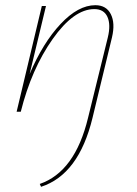

<svg xmlns="http://www.w3.org/2000/svg" viewBox="-20 -430 527 739"><path d="M347 -410Q389 -410 406.5 -375.5Q424 -341 411 -286L336 24Q283 242 138 289L133 278Q269 231 319 23L395 -286Q407 -335 393.5 -365Q380 -395 343 -395Q264 -395 182.5 -279.5Q101 -164 60 0H44L141 -407H157L94 -145Q145 -265 213 -337.5Q281 -410 347 -410Z"/></svg>

Font: EauTest Thin
Style: Italic
Weight: 250
Italic angle: -12°
Designer: Christian Thalmann (Catharsis Fonts)
Version: Version 0.001;PS 000.001;hotconv 1.0.88;makeotf.lib2.5.64775